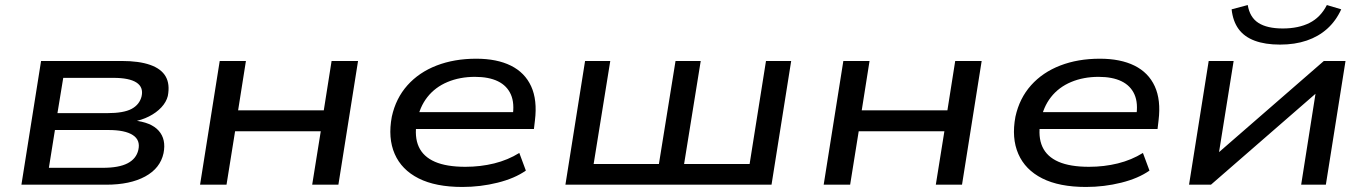

<svg xmlns="http://www.w3.org/2000/svg" viewBox="-20 -733 5425 762"><path d="M65 0 143 -491H463Q532 -491 576 -475.5Q620 -460 637.5 -429.5Q655 -399 646 -352Q640 -328 620.5 -307Q601 -286 571.5 -271Q542 -256 507 -250L510 -255Q580 -248 610 -214Q640 -180 629 -125Q616 -65 556 -32.5Q496 0 402 0ZM174 -67H388Q452 -67 486.5 -85Q521 -103 529 -138Q538 -177 507 -197Q476 -217 411 -217H198ZM208 -284H406Q471 -284 502.5 -301Q534 -318 542 -351Q550 -387 521.5 -405.5Q493 -424 430 -424H231Z M774 0 852 -491H956L925 -295H1265L1296 -491H1401L1323 0H1219L1253 -212H913L879 0Z M1815 9Q1709 9 1641.5 -25Q1574 -59 1546.5 -122Q1519 -185 1535 -270Q1551 -343 1597 -394.5Q1643 -446 1713 -473Q1783 -500 1870 -500Q1952 -500 2007.5 -472.5Q2063 -445 2088 -390.5Q2113 -336 2103 -255L2099 -221H1608L1617 -288H2040L2014 -269Q2023 -323 2007.5 -358Q1992 -393 1956 -410.5Q1920 -428 1865 -428Q1805 -428 1756 -407.5Q1707 -387 1676 -347.5Q1645 -308 1635 -252L1634 -248Q1624 -190 1642 -150.5Q1660 -111 1706 -91Q1752 -71 1827 -71Q1887 -71 1941.5 -84.5Q1996 -98 2041 -126L2067 -56Q2023 -25 1955 -8Q1887 9 1815 9Z M2224 0 2302 -491H2402L2336 -82H2595L2661 -491H2761L2695 -82H2955L3020 -491H3120L3042 0Z M3249 0 3327 -491H3431L3400 -295H3740L3771 -491H3876L3798 0H3694L3728 -212H3388L3354 0Z M4290 9Q4184 9 4116.5 -25Q4049 -59 4021.5 -122Q3994 -185 4010 -270Q4026 -343 4072 -394.5Q4118 -446 4188 -473Q4258 -500 4345 -500Q4427 -500 4482.5 -472.5Q4538 -445 4563 -390.5Q4588 -336 4578 -255L4574 -221H4083L4092 -288H4515L4489 -269Q4498 -323 4482.5 -358Q4467 -393 4431 -410.5Q4395 -428 4340 -428Q4280 -428 4231 -407.5Q4182 -387 4151 -347.5Q4120 -308 4110 -252L4109 -248Q4099 -190 4117 -150.5Q4135 -111 4181 -91Q4227 -71 4302 -71Q4362 -71 4416.5 -84.5Q4471 -98 4516 -126L4542 -56Q4498 -25 4430 -8Q4362 9 4290 9Z M4699 0 4777 -491H4876L4814 -104H4789L5234 -491H5320L5242 0H5144L5205 -387H5231L4786 0ZM5060 -556Q5001 -556 4959.5 -571.5Q4918 -587 4895.5 -618Q4873 -649 4868 -696L4932 -713Q4940 -664 4974.5 -642Q5009 -620 5071 -620Q5133 -620 5177 -642Q5221 -664 5246 -713L5303 -696Q5282 -650 5247.5 -619Q5213 -588 5166 -572Q5119 -556 5060 -556Z"/></svg>

Font: Nunito Sans 10pt Expanded Medium
Style: Italic
Weight: 500
Width: 7
Italic angle: -9°
Designer: Vernon Adams
Foundry: Vernon Adams
Version: Version 3.101;gftools[0.9.27]